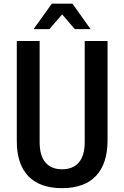

<svg xmlns="http://www.w3.org/2000/svg" viewBox="-20 -1006 672 1038"><path d="M70.8 -242.2V-784.2H194.3V-237.8Q194.3 -164.6 225.6 -127.7Q256.8 -90.8 315.4 -90.8Q374.5 -90.8 406.2 -127.7Q438 -164.6 438 -237.8V-784.2H561.5V-247.6Q561.5 -122.1 499.3 -55.4Q437 11.2 315.4 11.2Q194.8 11.2 132.8 -54Q70.8 -119.1 70.8 -242.2ZM260.3 -986.3H371.6L469.7 -848.6H384.3L315.9 -928.2L247.1 -848.6H161.6Z"/></svg>

Font: Decalotype Medium
Style: Regular
Weight: 500
Designer: Alfredo Marco Pradil
Foundry: Alfredo Marco Pradil
Version: Version 1.0